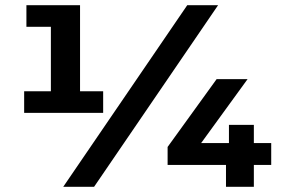

<svg xmlns="http://www.w3.org/2000/svg" viewBox="-20 -720 1084 740"><path d="M73.1 -285V-368.2H217.2L176.1 -318V-662.3L224.2 -616.8H81.8V-700H288.5V-318L247.4 -368.2H377.6V-285ZM223.7 0 701.7 -700H820.6L342.6 0ZM626 -84.3V-153.6L814.9 -415H934.2L744.3 -153.6L693.4 -168.7H1025.3V-84.3ZM851 0V-84.3L862.4 -168.7V-238.8H958.4V0Z"/></svg>

Font: Montserrat Alternates Thin
Style: Regular
Weight: 100
Designer: Julieta Ulanovsky
Foundry: Julieta Ulanovsky
Version: Version 9.000